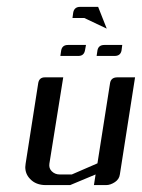

<svg xmlns="http://www.w3.org/2000/svg" viewBox="-20 -536 411 556"><path d="M53.2 -52.2Q53.2 -55.2 54.2 -62L90.8 -295.9Q93.8 -312 109.9 -312H163.1L123 -62Q121.1 -48.8 129.9 -40Q139.2 -30.8 152.8 -30.8H188L262.2 -63L298.8 -295.9Q301.8 -312 319.8 -312H371.1L327.1 -30.8Q325.2 -17.1 313 -8.8Q299.8 0 287.1 0H252L256.8 -30.8L183.1 0H112.8Q83.5 0 66.9 -18.1Q53.2 -32.2 53.2 -52.2ZM154.8 -374 157.2 -390.1Q160.2 -405.8 176.8 -405.8H229L226.1 -390.1Q223.1 -374 207 -374ZM259.8 -374 262.2 -390.1Q265.1 -405.8 282.2 -405.8H334L332 -390.1Q329.1 -374 312 -374ZM189.9 -483.9 191.9 -499Q194.8 -516.1 211.9 -516.1H264.2L289.1 -453.1L224.1 -483.9Z"/></svg>

Font: Hhenum
Style: Italic
Weight: 400
Designer: T. Christopher White
Version: Version 1.0